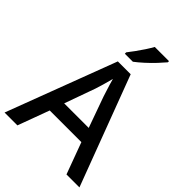

<svg xmlns="http://www.w3.org/2000/svg" viewBox="-265 -1063 1184 1184"><g transform="rotate(45 327.0 -470.5)"><path d="M540 0 464 -206H188L112 0H0L271 -717H383L653 0ZM362 -501Q359 -512 351.5 -534Q344 -556 337 -580Q330 -604 326 -619Q318 -588 308 -553Q298 -518 292 -501L220 -300H434ZM493 -931Q478 -913 451 -884Q424 -855 393 -827Q362 -799 338 -781H268V-793Q283 -812 302 -838Q321 -864 339 -891.5Q357 -919 369 -941H493Z"/></g></svg>

Font: Noto Sans Tamil Medium
Style: Regular
Weight: 500
Designer: Jelle Bosma - Monotype Design Team
Foundry: Monotype Imaging Inc.
Version: Version 2.004; ttfautohint (v1.8.4.7-5d5b)